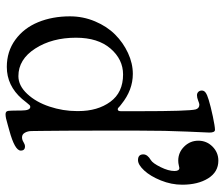

<svg xmlns="http://www.w3.org/2000/svg" viewBox="-76 -690 784 671"><g transform="rotate(90 315.5 -355.0)"><path d="M520 -464.4Q520 -479 540 -490.7Q550.8 -497.1 564.5 -524.7Q578.1 -552.2 578.1 -573.2Q578.1 -590.3 567.4 -590.3Q566.4 -590.3 558.3 -588.4Q550.3 -586.4 542 -586.4Q513.2 -586.4 492.7 -607.2Q472.2 -627.9 472.2 -656.7Q472.2 -685.5 492.7 -706.1Q513.2 -726.6 542 -726.6Q581.5 -726.6 603.8 -690.9Q626 -655.3 626 -600.1Q626 -562.5 611.1 -525.6Q596.2 -488.8 576.2 -467.3Q556.2 -445.8 540 -445.8Q520 -445.8 520 -464.4ZM37.6 -208Q37.6 -253.9 55.2 -295.7Q72.8 -337.4 101.1 -365.7Q129.4 -394 165.8 -410.9Q202.1 -427.7 238.8 -427.7Q295.4 -427.7 344.7 -387.7Q348.1 -385.3 351.6 -382.3Q355 -379.4 356.2 -377.9Q357.4 -376.5 359.1 -375.7Q360.8 -375 362.3 -375Q369.1 -375 369.1 -385.7V-450.7Q369.1 -624.5 362.8 -647.5Q358.9 -660.2 346.2 -660.2Q342.3 -660.2 332 -656Q321.8 -651.9 313.5 -651.9Q306.2 -651.9 301.5 -656.7Q296.9 -661.6 296.9 -668.9Q296.9 -676.8 304.2 -682.1Q311.5 -687.5 329.6 -692.9Q351.6 -699.7 387.2 -707.3Q422.9 -714.8 434.1 -714.8Q443.8 -714.8 443.8 -695.3Q443.8 -691.9 440.4 -617.9Q437 -543.9 437 -446.8V-301.8Q437 -245.6 437.3 -194.1Q437.5 -142.6 438 -111.6Q438.5 -80.6 438.5 -73.7Q438.5 -61 444.1 -50.8Q449.7 -40.5 460.4 -40.5Q469.2 -40.5 477.3 -45.7Q485.4 -50.8 492.2 -50.8Q506.8 -50.8 506.8 -36.1Q506.8 -15.1 436.5 3.9Q430.7 5.4 416.5 9.5Q402.3 13.7 394.3 15.4Q386.2 17.1 380.4 17.1Q372.6 17.1 369.9 12.9Q367.2 8.8 367.2 -4.4Q367.2 -10.3 366.9 -21Q366.7 -31.7 366.7 -38.6Q366.7 -69.3 354 -69.3Q350.6 -69.3 347.9 -66.9Q345.2 -64.5 338.6 -55.9Q332 -47.4 326.2 -40.5Q279.8 12.7 214.4 12.7Q160.2 12.7 119.4 -17.1Q78.6 -46.9 58.1 -96.7Q37.6 -146.5 37.6 -208ZM246.6 -27.8Q279.8 -27.8 308.6 -58.6Q337.4 -89.4 353 -136.5Q368.7 -183.6 368.7 -232.4V-237.3Q368.7 -304.7 336.2 -349.1Q303.7 -393.6 240.7 -393.6Q188 -393.6 150.1 -349.6Q112.3 -305.7 112.3 -229Q112.3 -145.5 150.1 -86.7Q188 -27.8 246.6 -27.8Z"/></g></svg>

Font: Cooper*
Style: Regular
Weight: 400
Designer: Owen Earl
Foundry: indestructible type*
Version: Version 0.001